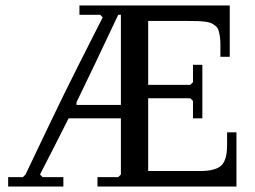

<svg xmlns="http://www.w3.org/2000/svg" viewBox="-20 -681 932 701"><path d="M73.2 -43.9Q170.9 -249.5 211.7 -332.8Q252.4 -416 355 -617.7L345.7 -627H270V-661.1H818.8V-473.6H784.7V-517.1Q784.7 -535.2 782.7 -548.1Q780.8 -561 777.6 -570.8Q774.4 -580.6 766.8 -586.4Q759.3 -592.3 751.7 -596.2Q744.1 -600.1 729.5 -601.8Q714.8 -603.5 701.4 -604Q688 -604.5 665 -604.5H521V-371.1H674.8L684.6 -380.9V-444.3H718.8V-249H684.6V-312.5L674.8 -322.3H521V-56.6H711.4Q765.1 -56.6 787.1 -75.9Q809.1 -95.2 809.1 -151.4V-197.8H843.3V0H335.9V-34.2H411.6L421.4 -43.9V-249H230.5Q174.3 -137.2 126 -43.9L135.7 -34.2H211.4V0H9.8V-34.2H63.5ZM259.3 -297.9H421.4V-627H411.6Q321.8 -436 259.3 -307.6Z"/></svg>

Font: Happy Times at the IKOB
Style: Regular
Weight: 400
Designer: Lucas Le Bihan
Foundry: Lucas Le Bihan
Version: Version 1.000;PS 1.0;hotconv 1.0.88;makeotf.lib2.5.647800